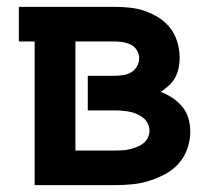

<svg xmlns="http://www.w3.org/2000/svg" viewBox="-20 -540 640 560"><path d="M81 0V-419H35V-520H315Q337 -520 360 -517.5Q383 -515 404 -507.5Q425 -500 444.5 -487.5Q464 -475 477.5 -457Q491 -439 497.5 -416.5Q504 -394 504 -372Q504 -357 501 -342Q498 -327 491 -314Q484 -301 472.5 -290.5Q461 -280 449 -272Q467 -265 483 -254.5Q499 -244 511.5 -229Q524 -214 529.5 -195Q535 -176 535 -156Q535 -131 526.5 -106.5Q518 -82 501 -63Q484 -44 461.5 -32Q439 -20 415 -12.5Q391 -5 365.5 -2.5Q340 0 315 0ZM200 -101H315Q326 -101 336.5 -101.5Q347 -102 357.5 -104.5Q368 -107 378.5 -111Q389 -115 397.5 -121.5Q406 -128 411 -138Q416 -148 416 -158Q416 -169 411 -179.5Q406 -190 397.5 -196.5Q389 -203 379 -207.5Q369 -212 358.5 -214Q348 -216 337 -217Q326 -218 315 -218H236V-319H315Q327 -319 339.5 -321Q352 -323 362.5 -329Q373 -335 379.5 -346.5Q386 -358 386 -370Q386 -382 379.5 -393Q373 -404 362 -409.5Q351 -415 339 -417Q327 -419 315 -419H200Z"/></svg>

Font: Iosevka Book
Style: Bold
Weight: 700
Designer: Belleve Invis
Foundry: Belleve Invis
Version: Version 28.0.7; ttfautohint (v1.8.3)